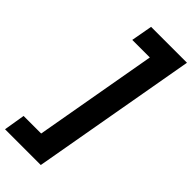

<svg xmlns="http://www.w3.org/2000/svg" viewBox="-360 -784 1082 1082"><g transform="rotate(45 181.0 -243.0)"><path d="M-49 252 -28 125H112L242 -611H102L125 -738H411L236 252Z"/></g></svg>

Font: Gantari ExtraBold
Style: Italic
Weight: 800
Italic angle: -10°
Designer: Anugrah Pasau
Foundry: Lafontype
Version: Version 1.000